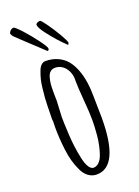

<svg xmlns="http://www.w3.org/2000/svg" viewBox="-171 -979 772 1069"><g transform="rotate(-20 215.0 -444.5)"><path d="M335.4 -478.5Q329.6 -520.5 315.7 -556.6Q301.8 -592.8 281.7 -617.7Q260.3 -643.6 228 -658.2Q195.8 -672.9 155.8 -672.9Q142.1 -672.9 130.9 -662.4Q119.6 -651.9 112.3 -631.8Q103.5 -608.9 98.1 -587.6Q92.8 -566.4 89.8 -539.1Q85.9 -505.4 84.2 -484.4Q82.5 -463.4 82 -436.5Q81.5 -425.3 81.5 -409.7Q80.6 -374.5 80.6 -366.7V-348.6Q82 -348.6 82 -343.8Q82 -333.5 81.5 -325.7Q81.1 -317.9 81.1 -305.7Q81.1 -243.7 89.4 -175.3Q97.7 -101.6 126 -42.5Q139.2 -13.7 161.1 2.4Q183.1 18.6 210 18.6Q343.3 18.6 343.3 -269L342.3 -325.7L341.3 -382.3V-389.6Q341.3 -437.5 335.4 -478.5ZM276.4 -525.9V-508.3Q276.4 -473.1 283.2 -392.6Q289.6 -317.9 289.6 -275.4Q289.6 -239.3 285.2 -186.5Q279.8 -127.4 262.2 -77.1Q253.4 -51.8 238.5 -37.4Q223.6 -22.9 206.1 -22.9Q190.9 -22.9 178.5 -42.7Q166 -62.5 158.7 -97.2Q143.1 -168 139.2 -243.2Q135.3 -314 135.3 -350.1Q135.3 -361.8 137.7 -396Q140.1 -430.2 140.1 -442.4Q140.1 -456.1 139.6 -469.2Q139.2 -482.4 139.2 -501.5Q139.2 -526.4 141.1 -544.7Q143.1 -563 148.4 -581.1Q159.7 -619.6 193.8 -619.6Q216.8 -619.6 235.4 -606.7Q253.9 -593.8 264.6 -572Q275.4 -550.3 276.4 -525.9ZM196.3 -733.4Q196.3 -743.2 164.8 -785.9Q133.3 -828.6 96.7 -869.1Q60.5 -908.2 52.7 -908.2Q43 -908.2 34.7 -900.9Q26.4 -893.6 23.4 -882.8L32.7 -866.2Q35.6 -862.3 186.5 -721.7Q196.3 -721.7 196.3 -733.4ZM208 -824.2Q254.4 -762.7 306.2 -713.9L312.5 -724.1Q311.5 -736.3 287.4 -777.8Q263.2 -819.3 236.8 -856.4Q210.4 -893.6 204.1 -893.6Q195.3 -893.6 187 -889.2Q178.7 -884.8 178.7 -879.4Q178.7 -862.3 208 -824.2Z"/></g></svg>

Font: Amatica SC
Style: Bold
Weight: 400
Designer: Vernon Adams, Ben Nathan
Foundry: newtypography
Version: Version 2.000